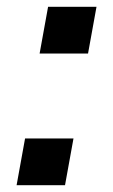

<svg xmlns="http://www.w3.org/2000/svg" viewBox="-20 -547 335 567"><path d="M97 -389 122 -527H265L240 -389ZM29 0 54 -138H197L172 0Z"/></svg>

Font: Archivo Expanded Medium
Style: Italic
Weight: 500
Width: 7
Italic angle: -10°
Designer: Hector Gatti
Foundry: Omnibus-Type
Version: Version 2.001